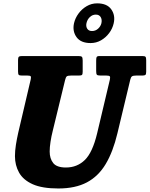

<svg xmlns="http://www.w3.org/2000/svg" viewBox="-20 -1076 870 1117"><path d="M358.5 -609.5 287.5 -317.5Q278.5 -282 273.8 -250.5Q269 -219 269 -194.5Q269 -153.5 289.5 -127.5Q310 -101.5 363.5 -101.5Q428.5 -101.5 473.5 -145.2Q518.5 -189 545 -300L619 -612Q622 -626 619.2 -631.2Q616.5 -636.5 598.5 -636.5H563.5Q547 -636.5 543.2 -641.8Q539.5 -647 539.5 -663V-723Q539.5 -738 542.2 -744Q545 -750 560 -750H807.5Q822.5 -750 826.5 -745.5Q830.5 -741 830.5 -725.5V-658.5Q830.5 -644 825.8 -640.2Q821 -636.5 808.5 -636.5H773Q755.5 -636.5 748.5 -632.2Q741.5 -628 738 -613L663 -300Q637.5 -193 595 -121.8Q552.5 -50.5 485.5 -15Q418.5 20.5 319.5 20.5Q225.5 20.5 170.2 -4.2Q115 -29 91 -71.8Q67 -114.5 67 -167.5Q67 -198 72.5 -233.2Q78 -268.5 86 -303.5L158.5 -613Q161.5 -626.5 159 -631.5Q156.5 -636.5 139.5 -636.5H107.5Q93.5 -636.5 89.2 -640.5Q85 -644.5 85 -660V-726.5Q85 -741 89.5 -745.5Q94 -750 108.5 -750H435.5Q451.5 -750 456.2 -745.5Q461 -741 461 -724V-658.5Q461 -644.5 457 -640.5Q453 -636.5 439 -636.5H394Q374 -636.5 368.2 -631.5Q362.5 -626.5 358.5 -609.5ZM507 -825.5Q450 -825.5 425.2 -860Q400.5 -894.5 410.5 -940.5Q417.5 -971 437 -997.5Q456.5 -1024 484.5 -1040.2Q512.5 -1056.5 545 -1056.5Q602.5 -1056.5 627.2 -1021.8Q652 -987 641.5 -940.5Q634.5 -909.5 615 -883.5Q595.5 -857.5 567.8 -841.5Q540 -825.5 507 -825.5ZM515.5 -895.5Q535.5 -895.5 550.5 -909Q565.5 -922.5 570 -941Q574.5 -962 565.8 -976.5Q557 -991 537.5 -991Q517.5 -991 502.5 -976.5Q487.5 -962 483 -941Q479 -922.5 487.5 -909Q496 -895.5 515.5 -895.5Z"/></svg>

Font: Besley* Narrow Heavy
Style: Italic
Weight: 800
Width: 4
Italic angle: -13°
Designer: Owen Earl
Foundry: indestructible type*
Version: Version 3.000; ttfautohint (v1.8.3)